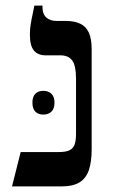

<svg xmlns="http://www.w3.org/2000/svg" viewBox="-20 -667 410 687"><path d="M23 0 54 -123H192Q216 -123 229 -129.5Q242 -136 247 -150Q252 -164 252 -187V-386Q252 -432 238.5 -450.5Q225 -469 196 -469H143Q116 -469 101.5 -486Q87 -503 87 -543Q87 -558 88.5 -570.5Q90 -583 93.5 -600.5Q97 -618 103 -647H132V-641Q132 -617 145.5 -604.5Q159 -592 184 -592H217Q247 -592 267.5 -582Q288 -572 298 -550Q308 -528 308 -491V-134Q308 -88 298 -58.5Q288 -29 264.5 -14.5Q241 0 199 0ZM96 -300Q96 -321 106.5 -331.5Q117 -342 135 -342Q153 -342 164 -331.5Q175 -321 175 -300Q175 -278 164 -267.5Q153 -257 135 -257Q117 -257 106.5 -267.5Q96 -278 96 -300Z"/></svg>

Font: Noto Serif Hebrew Medium
Style: Regular
Weight: 500
Version: Version 2.003